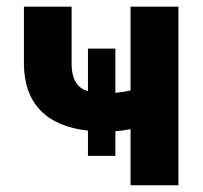

<svg xmlns="http://www.w3.org/2000/svg" viewBox="-20 -548 600 568"><path d="M507.8 0H366.2V-166Q347.7 -162.1 321.3 -159.7V-86.9H240.2V-161.6Q147.9 -171.9 100.3 -220.7Q52.7 -269.5 50.8 -354.5V-528.3H191.9V-354Q193.8 -291.5 240.2 -278.3V-404.3H321.3V-273.4Q343.8 -275.4 366.2 -280.3V-528.3H507.8Z"/></svg>

Font: RobotoInd
Style: Bold
Weight: 700
Designer: Google
Version: Version 2.001150; 2014